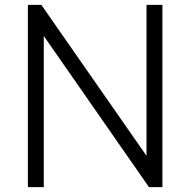

<svg xmlns="http://www.w3.org/2000/svg" viewBox="-20 -765 777 785"><path d="M94 0H159V-618L589 0H644V-745H579V-128L149 -745H94Z"/></svg>

Font: Mluvka Light
Style: Regular
Weight: 300
Designer: Modified by Jiří Krblich, Original typeface by Gumpita Rahayu
Foundry: Gumpita Rahayu & Jiří Krblich
Version: Version 2.000;Glyphs 3.1.1 (3134)